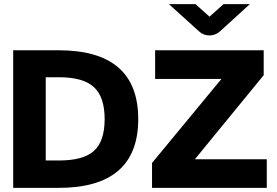

<svg xmlns="http://www.w3.org/2000/svg" viewBox="-20 -912 1347 932"><path d="M997 -740Q967 -740 947 -759L800 -892H929L997 -831L1065 -892H1193L1047 -759Q1025 -740 997 -740ZM718 0V-121L1055 -529H733V-668H1260V-547L926 -139H1275V0ZM267 -537H202V-133H267Q385 -133 436.5 -180Q488 -227 488 -334Q488 -441 436 -489Q384 -537 267 -537ZM264 0H44V-668H264Q651 -668 651 -334Q651 0 264 0Z"/></svg>

Font: Atkinson Hyperlegible Pro
Style: Bold
Weight: 700
Designer: Elliott Scott, Megan Eiswerth, Linus Boman, Theodore Petrosky, Jacob Perez
Foundry: Braille Institute
Version: Version 1.5.1